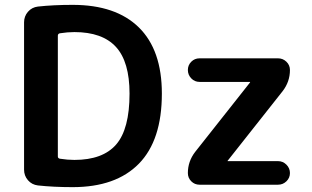

<svg xmlns="http://www.w3.org/2000/svg" viewBox="-20 -760 1282 790"><path d="M783 -135 1009 -421V-422Q1009 -423 1008 -423H801Q781 -423 767 -437.5Q753 -452 753 -472Q753 -492 767 -506Q781 -520 801 -520H1124Q1144 -520 1158.5 -506Q1173 -492 1173 -472Q1173 -424 1143 -385L917 -99Q917 -98 916 -98Q916 -97 917 -97H1124Q1144 -97 1158.5 -82.5Q1173 -68 1173 -48Q1173 -28 1158.5 -14Q1144 0 1124 0H801Q781 0 767 -14Q753 -28 753 -48Q753 -96 783 -135ZM218 -613V-116Q218 -109 226 -107Q258 -102 286 -102Q403 -102 458 -165.5Q513 -229 513 -375Q513 -506 457 -567Q401 -628 286 -628Q258 -628 226 -623Q218 -621 218 -613ZM136 3Q111 0 95 -18.5Q79 -37 79 -62V-668Q79 -693 95 -711.5Q111 -730 136 -733Q200 -740 279 -740Q457 -740 551.5 -647Q646 -554 646 -375Q646 -183 551.5 -86.5Q457 10 279 10Q200 10 136 3Z"/></svg>

Font: Rounded Mplus 1c Bold
Style: Bold
Weight: 700
Version: Version 1.059.20150529